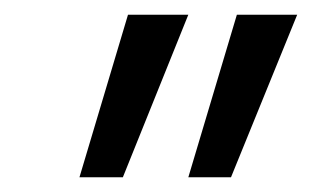

<svg xmlns="http://www.w3.org/2000/svg" viewBox="-20 -775 424 261"><path d="M236 -534 302 -755H384L294 -534ZM88 -534 154 -755H236L147 -534Z"/></svg>

Font: DM Sans 10pt
Style: Italic
Weight: 400
Italic angle: -10°
Version: Version 4.004;gftools[0.9.30]